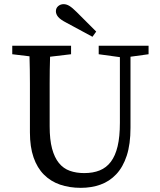

<svg xmlns="http://www.w3.org/2000/svg" viewBox="-20 -889 769 924"><path d="M695 -628 608 -616V-274Q608 -195 590 -140Q572 -85 539.5 -50.5Q507 -16 463.5 -0.5Q420 15 369 15Q314 15 269 -0.5Q224 -16 191.5 -48.5Q159 -81 141.5 -131.5Q124 -182 124 -252V-359Q124 -424 124 -488.5Q124 -553 122 -618L39 -628V-669H322V-628L221 -616Q219 -553 219 -489Q219 -425 219 -359V-281Q219 -217 230.5 -174Q242 -131 263.5 -104.5Q285 -78 316 -67Q347 -56 385 -56Q428 -56 460 -69Q492 -82 513.5 -110.5Q535 -139 546 -185Q557 -231 557 -298V-614L455 -628V-669H695ZM425 -712 299 -780Q270 -795 259.5 -808Q249 -821 249 -835Q249 -850 260 -859.5Q271 -869 286 -869Q300 -869 314 -860.5Q328 -852 349 -831L443 -737Z"/></svg>

Font: SourceSerifPro
Style: Book
Weight: 400
Designer: Frank Grießhammer
Foundry: Adobe Systems Incorporated
Version: Version 1.014;PS Version 1.0;hotconv 1.0.73;makeotf.lib2.5.5